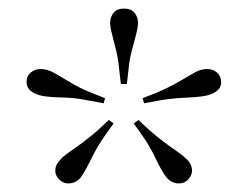

<svg xmlns="http://www.w3.org/2000/svg" viewBox="-20 -844 577 448"><path d="M398 -416Q377 -416 365 -435Q355 -449 342.5 -475.5Q330 -502 314 -525L292 -556L303 -564L330 -539Q345 -526 361.5 -513.5Q378 -501 392 -491.5Q406 -482 414 -474Q422 -467 425 -460Q428 -453 428 -446Q428 -438 423.5 -431Q419 -424 412.5 -420Q406 -416 398 -416ZM139 -416Q132 -416 125 -420Q118 -424 113.5 -431Q109 -438 109 -446Q109 -453 112.5 -460Q116 -467 123 -474Q131 -482 145 -491.5Q159 -501 175.5 -513.5Q192 -526 207 -539L234 -564L245 -556L223 -525Q207 -502 194 -475.5Q181 -449 172 -435Q160 -416 139 -416ZM80 -620Q64 -623 53 -631Q42 -639 42 -653Q42 -667 52 -675Q62 -683 75 -683Q90 -683 107 -673.5Q124 -664 144.5 -651.5Q165 -639 192 -628L225 -615L222 -603L184 -610Q154 -616 126.5 -616.5Q99 -617 80 -620ZM262 -648 258 -683Q256 -705 251 -726Q246 -747 241.5 -764Q237 -781 237 -791Q237 -804 245 -814Q253 -824 269 -824Q286 -824 294 -814Q302 -804 302 -791Q302 -781 297.5 -763.5Q293 -746 287.5 -725.5Q282 -705 280 -683L276 -648ZM457 -620Q439 -617 412 -616Q385 -615 354 -610L316 -603L313 -615L346 -628Q374 -640 395 -652Q416 -664 432 -673.5Q448 -683 463 -683Q477 -683 486.5 -674.5Q496 -666 496 -652Q496 -639 485 -631Q474 -623 457 -620Z"/></svg>

Font: BioRhyme SemiExpanded ExtraLight
Style: Regular
Weight: 250
Width: 6
Designer: Aoife Mooney
Foundry: Aoife Mooney Type
Version: Version 1.600;gftools[0.9.33]